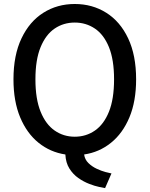

<svg xmlns="http://www.w3.org/2000/svg" viewBox="-20 -767 750 962"><path d="M538.5 102 506.5 175.5Q498 174 476.2 169.5Q454.5 165 426.8 154.2Q399 143.5 372.5 125Q346 106.5 327.8 77.5Q309.5 48.5 307.5 7Q231.5 -4.5 173 -51.8Q114.5 -99 81 -179.2Q47.5 -259.5 47.5 -369.5Q47.5 -490.5 87.8 -575Q128 -659.5 197.5 -703.2Q267 -747 354.5 -747Q442.5 -747 512.2 -703.2Q582 -659.5 622 -575Q662 -490.5 662 -369.5Q662 -259.5 628.5 -179.2Q595 -99 536 -51.5Q477 -4 401.5 7Q405 32.5 423 50Q441 67.5 464.5 78.5Q488 89.5 508.8 95Q529.5 100.5 538.5 102ZM354.5 -82Q411 -82 455.8 -113Q500.5 -144 526 -207.5Q551.5 -271 551.5 -369.5Q551.5 -468 525.8 -531Q500 -594 455.2 -624Q410.5 -654 354.5 -654Q298.5 -654 254 -624Q209.5 -594 183.5 -531Q157.5 -468 157.5 -369.5Q157.5 -271 183.5 -207.2Q209.5 -143.5 254 -112.8Q298.5 -82 354.5 -82Z"/></svg>

Font: Epilogue Medium
Style: Regular
Weight: 500
Designer: Tyler Finck
Foundry: Etcetera Type Co
Version: Version 2.111; ttfautohint (v1.8.3)